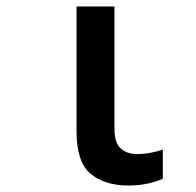

<svg xmlns="http://www.w3.org/2000/svg" viewBox="-20 -562 603 592"><path d="M376 10Q303 10 259.5 -26Q216 -62 216 -156V-542H333V-164Q333 -122 352 -104.5Q371 -87 402 -87Q424 -87 445 -91Q466 -95 482 -101V-11Q463 -2 435.5 4Q408 10 376 10Z"/></svg>

Font: Noto Sans Mono SemiCondensed SemiBold
Style: Regular
Weight: 600
Width: 4
Designer: Monotype Design Team
Foundry: Monotype Imaging Inc.
Version: Version 2.014; ttfautohint (v1.8.4.7-5d5b)